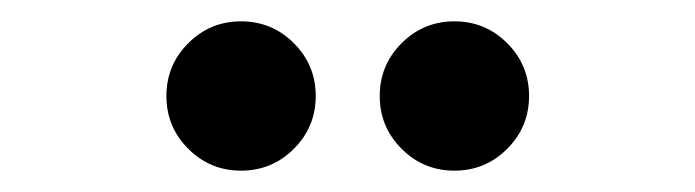

<svg xmlns="http://www.w3.org/2000/svg" viewBox="-20 -734 652 180"><path d="M136 -644Q136 -673 156.5 -693.5Q177 -714 206 -714Q235 -714 255.5 -693.5Q276 -673 276 -644Q276 -615 255.5 -594.5Q235 -574 206 -574Q177 -574 156.5 -594.5Q136 -615 136 -644ZM336 -644Q336 -673 356.5 -693.5Q377 -714 406 -714Q435 -714 455.5 -693.5Q476 -673 476 -644Q476 -615 455.5 -594.5Q435 -574 406 -574Q377 -574 356.5 -594.5Q336 -615 336 -644Z"/></svg>

Font: Space Mono
Style: Regular
Weight: 400
Monospace: yes
Designer: Colophon Foundry / Benjamin Critton
Foundry: Colophon Foundry
Version: Version 1.000;PS 1.003;hotconv 1.0.81;makeotf.lib2.5.63406